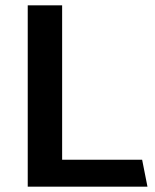

<svg xmlns="http://www.w3.org/2000/svg" viewBox="-20 -700 583 720"><path d="M533 0H84V-680H213V-101H513Z"/></svg>

Font: Palanquin
Style: Bold
Weight: 700
Designer: Pria Ravichandran
Version: Version 1.0.4